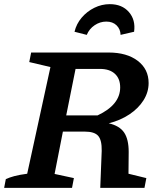

<svg xmlns="http://www.w3.org/2000/svg" viewBox="-41 -905 770 925"><path d="M-21 0 -13 -42Q4 -50 28 -56.5Q52 -63 90 -68L202 -582L100 -606L109 -652H482Q570 -652 622.5 -612Q675 -572 675 -505Q675 -461 650.5 -422Q626 -383 582.5 -354Q539 -325 483 -311Q535 -299 557 -266.5Q579 -234 579 -173L578 -68L664 -47L655 0H442L449 -178Q450 -230 432 -250.5Q414 -271 367 -271H262L222 -67L315 -47L306 0ZM441 -573H323L278 -349H429Q538 -400 538 -484Q538 -526 512.5 -549.5Q487 -573 441 -573ZM488 -885Q547 -885 580 -847Q613 -809 605 -752L540 -737Q539 -765 520.5 -783Q502 -801 471 -801Q441 -801 415 -783.5Q389 -766 377 -737L318 -752Q327 -790 352.5 -820Q378 -850 413.5 -867.5Q449 -885 488 -885Z"/></svg>

Font: Piazzolla SC SemiBold
Style: Italic
Weight: 600
Italic angle: -11.3°
Designer: Juan Pablo del Peral
Foundry: Huerta Tipografica
Version: Version 1.330